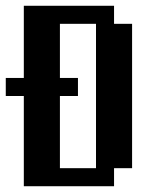

<svg xmlns="http://www.w3.org/2000/svg" viewBox="-20 -645 540 665"><path d="M0 -375H62.5V-625H375V-562.5H437.5V-62.5H375V0H62.5V-312.5H0ZM187.5 -562.5V-375H250V-312.5H187.5V-62.5H312.5V-562.5Z"/></svg>

Font: NeoDunggeunmo Code
Style: Regular
Weight: 400
Monospace: yes
Version: Version 1.600